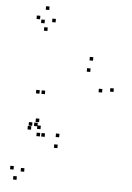

<svg xmlns="http://www.w3.org/2000/svg" viewBox="-64 -822 748 1090"><g transform="rotate(5 310.0 -277.0)"><path d="M577.5 -323.5V-343.5H557.5V-323.5ZM446 -490V-510H426V-490ZM190.5 -277V-297H170.5V-277ZM159.5 -277V-297H139.5V-277ZM134 -91.5V-111.5H114V-91.5ZM164.5 -91.5V-111.5H144.5V-91.5ZM436 -425V-445H416V-425ZM513 -314.5V-334.5H493V-314.5ZM292.5 -40V-60H272.5V-40ZM183 -76.5V-96.5H163V-76.5ZM183 -35.5V-55.5H163V-35.5ZM210.5 -35.5V-55.5H190.5V-35.5ZM171.5 -115.5V-135.5H151.5V-115.5ZM129.5 -69V-89H109.5V-69ZM288 22V2H268V22ZM111.5 172V152H91.5V172ZM215.5 -688V-708H195.5V-688ZM173.5 -755V-775H153.5V-755ZM126 -698V-718H106V-698ZM173.5 -635.5V-655.5H153.5V-635.5ZM153.5 -677.5V-697.5H133.5V-677.5ZM50.5 165V145H30.5V165ZM72.5 221.5V201.5H52.5V221.5Z"/></g></svg>

Font: Monaspace Radon Dots Var
Style: Regular
Weight: 400
Designer: Riley Cran and the Lettermatic Team
Version: Version 1.100 (Monaspace Radon Dots)